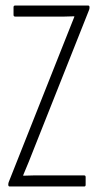

<svg xmlns="http://www.w3.org/2000/svg" viewBox="-20 -675 357 695"><path d="M15 0Q10 0 10 -6V-8Q10 -12 12 -17L210 -516Q220 -541 229.5 -565Q239 -589 249 -614V-616Q232 -615 213 -615Q194 -615 176 -615H35Q29 -615 29 -621V-649Q29 -655 35 -655H299Q304 -655 304 -649V-647Q304 -645 303.5 -642.5Q303 -640 302 -638L103 -137Q94 -113 84 -89Q74 -65 64 -41V-39Q84 -40 100.5 -40Q117 -40 134 -40H285Q290 -40 290 -34V-6Q290 0 285 0Z"/></svg>

Font: Sofia Sans Extra Condensed Light
Style: Regular
Weight: 300
Designer: Botio Nikoltchev, Ani Petrova
Foundry: lettersoup
Version: Version 4.101